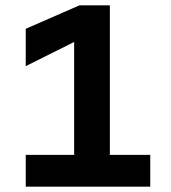

<svg xmlns="http://www.w3.org/2000/svg" viewBox="-20 -700 640 720"><path d="M258 -653 319 -573 76.5 -452V-592L278 -680H392V0H258ZM76.5 -119.3H543.5V0H76.5Z"/></svg>

Font: TASA Orbiter VF Text
Style: Regular
Weight: 400
Designer: Weizhong Zhang
Foundry: 本地遙控
Version: Version 1.001;Glyphs 3.2 (3192)